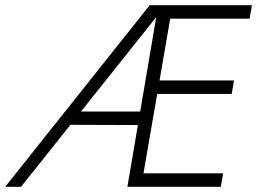

<svg xmlns="http://www.w3.org/2000/svg" viewBox="-42 -720 991 740"><path d="M221 -239 508 -238 518 -290H229ZM535 -700 -22 0H39L576 -674ZM479 0H809L818 -52H488ZM597 -648H920L929 -700H535ZM540 -358H851L860 -410H549ZM568 -700 449 0H502L623 -700Z"/></svg>

Font: Jost Light
Style: Italic
Weight: 300
Italic angle: -5°
Version: Version 3.710